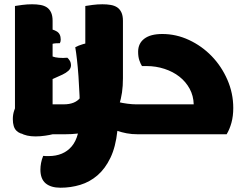

<svg xmlns="http://www.w3.org/2000/svg" viewBox="-20 -628 1151 898"><path d="M555 -262Q555 -190 537.5 -140Q520 -90 485.5 -59Q451 -28 400 -14Q349 0 283 0H101Q74 0 57 -16.5Q40 -33 40 -71Q40 -92 46 -110Q52 -128 58 -140H278Q331 -140 355 -170.5Q379 -201 379 -269V-600Q390 -602 413 -605Q436 -608 459 -608Q480 -608 497.5 -605Q515 -602 527.5 -594Q540 -586 547.5 -570.5Q555 -555 555 -531ZM201 -398Q201 -381 216.5 -369Q232 -357 275 -357Q280 -357 285 -357.5Q290 -358 295 -358Q301 -353 306.5 -344Q312 -335 312 -321Q311 -307 300 -297Q289 -287 272 -279L130 -215Q120 -221 111.5 -232Q103 -243 103 -255Q103 -282 127 -293L181 -318Q139 -323 117 -345.5Q95 -368 95 -400Q95 -422 105.5 -439Q116 -456 132.5 -468Q149 -480 168.5 -486Q188 -492 207 -492Q227 -492 245.5 -481Q264 -470 264 -443Q264 -433 260 -426Q252 -426 241.5 -425.5Q231 -425 222 -422Q213 -419 207 -413.5Q201 -408 201 -398Z M226 0Q215 3 192 6.5Q169 10 146 10Q103 10 76.5 -5.5Q50 -21 50 -68V-600Q61 -602 84 -605Q107 -608 130 -608Q151 -608 168.5 -605Q186 -602 198.5 -594Q211 -586 218.5 -570.5Q226 -555 226 -531Z M182 101Q190 102 195.5 102Q201 102 207 102Q277 102 315.5 56.5Q354 11 354 -89Q354 -135 352 -182Q350 -229 347 -271.5Q344 -314 340 -349Q336 -384 332 -407Q346 -415 368 -421.5Q390 -428 415 -428Q441 -428 460 -422Q479 -416 492.5 -399.5Q506 -383 514 -354Q522 -325 526 -279Q529 -246 530.5 -215Q532 -184 533 -151Q552 -146 575.5 -143Q599 -140 616 -140H631Q640 -129 645 -110Q650 -91 650 -68Q650 -48 644.5 -29Q639 -10 632 0H625Q596 0 572.5 -4.5Q549 -9 529 -16Q521 59 496.5 110Q472 161 436 192Q400 223 355.5 236.5Q311 250 263 250Q218 250 193.5 229.5Q169 209 169 165Q169 151 172 134.5Q175 118 182 101Z M626 0Q607 -13 595 -37Q583 -61 583 -90Q583 -116 590 -140H886Q885 -180 867 -213Q849 -246 819 -269.5Q789 -293 749 -306Q709 -319 666 -319H644Q637 -330 631.5 -346.5Q626 -363 626 -386Q626 -425 655 -447Q684 -469 739 -469Q804 -469 864 -441Q924 -413 970 -365.5Q1016 -318 1043.5 -255Q1071 -192 1071 -123Q1071 -85 1062.5 -54Q1054 -23 1040 0Z"/></svg>

Font: Baloo Bhaijaan
Style: Regular
Weight: 400
Designer: Devika Bhansali and Ek Type
Foundry: Ek Type
Version: Version 1.443;PS 1.000;hotconv 16.6.51;makeotf.lib2.5.65220;